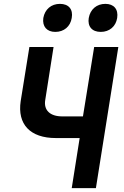

<svg xmlns="http://www.w3.org/2000/svg" viewBox="-20 -973 640 993"><path d="M501 -808C546 -808 579 -836 586 -880C593 -925 569 -953 525 -953C480 -953 447 -925 439 -880C432 -836 456 -808 501 -808ZM266 -808C311 -808 344 -836 351 -880C359 -925 335 -953 290 -953C245 -953 212 -925 204 -880C198 -836 222 -808 266 -808ZM351 0H476L592 -730H467L409 -371H302C239 -371 205 -403 214 -456L257 -730H132L87 -450C69 -330 136 -259 269 -259H392Z"/></svg>

Font: JetBrains Mono
Style: Bold Italic
Weight: 558
Italic angle: -9°
Monospace: yes
Designer: Philipp Nurullin, Konstantin Bulenkov
Foundry: JetBrains
Version: Version 2.305